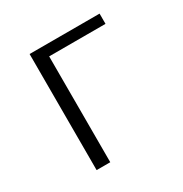

<svg xmlns="http://www.w3.org/2000/svg" viewBox="-94 -413 463 487"><g transform="rotate(-30 137.5 -170.0)"><path d="M55 -340H260V-310H95V0H55Z"/></g></svg>

Font: Glametrix
Style: Light
Weight: 300
Designer: gluk
Foundry: gluk
Version: Version 0.40